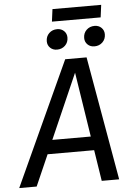

<svg xmlns="http://www.w3.org/2000/svg" viewBox="-95 -1018 725 1064"><g transform="rotate(-5 267.5 -486.0)"><path d="M400 -173H141L65 0H-32L284 -689H403L524 0H427ZM388 -250 332 -610 174 -250ZM191 -797Q191 -824 209 -841.5Q227 -859 254 -859Q277 -859 292 -844.5Q307 -830 307 -808Q307 -781 289 -763.5Q271 -746 244 -746Q221 -746 206 -760.5Q191 -775 191 -797ZM399 -797Q399 -824 417 -841.5Q435 -859 462 -859Q485 -859 500 -844.5Q515 -830 515 -808Q515 -781 497 -763.5Q479 -746 452 -746Q429 -746 414 -760.5Q399 -775 399 -797ZM229 -903 238 -972H509L500 -903Z"/></g></svg>

Font: Fira Sans
Style: Italic
Weight: 400
Italic angle: -8°
Designer: bBox Type GmbH & Carrois Corporate GbR & Edenspiekermann AG
Foundry: bBox Type GmbH & Carrois Corporate GbR & Edenspiekermann AG
Version: Version 4.301